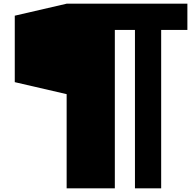

<svg xmlns="http://www.w3.org/2000/svg" viewBox="-20 -720 1055 1040"><path d="M60 -275V-635L341 -700H995V-558H853V300H711V-558H602V300H341V-210Z"/></svg>

Font: Stalin One
Style: Regular
Weight: 400
Designer: Jovanny Lemonad
Foundry: Alexey Maslov, Jovanny Lemonad
Version: Version 3.002; ttfautohint (v0.91) -l 8 -r 50 -G 200 -x 0 -w